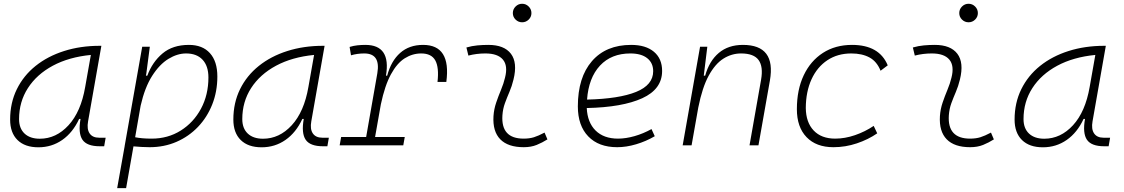

<svg xmlns="http://www.w3.org/2000/svg" viewBox="-20 -763 5899 1008"><path d="M181.6 10.3Q110.8 10.3 72 -27.8Q33.2 -65.9 33.2 -135.3Q33.2 -223.1 68.4 -294.7Q103.5 -366.2 167 -417Q230.5 -467.8 316.4 -495.1Q402.3 -522.5 503.4 -522.5H512.2L442.4 -126Q435.1 -85.4 450.4 -62.7Q465.8 -40 500.5 -40H534.7L526.9 4.9H503.9Q436 4.9 412.8 -29.5Q389.6 -64 402.8 -138.7H395.5Q362.3 -66.9 306.9 -28.3Q251.5 10.3 181.6 10.3ZM189 -34.7Q274.9 -34.7 339.8 -105.5Q404.8 -176.3 427.2 -306.2L457 -474.6Q341.8 -463.4 257.3 -418Q172.9 -372.6 126.5 -300.5Q80.1 -228.5 80.1 -137.7Q80.1 -88.9 108.9 -61.8Q137.7 -34.7 189 -34.7Z M642.1 224.6H595.2L635.3 -0.5Q634.8 -0.5 634.3 -0.5L635.3 -1.5L726.6 -517.6H766.6L748 -375.5L746.1 -365.7H753.4Q779.8 -437.5 833.3 -482.4Q886.7 -527.3 971.7 -527.3Q1043 -527.3 1082 -484.1Q1121.1 -440.9 1121.1 -361.3Q1121.1 -282.2 1094.2 -214.6Q1067.4 -147 1019.3 -96.7Q971.2 -46.4 906.5 -18.3Q841.8 9.8 765.6 9.8Q744.1 9.8 723.1 8.5Q702.1 7.3 680.7 5.4ZM689.5 -42.5Q723.6 -35.2 776.4 -35.2Q861.3 -35.2 928.7 -77.4Q996.1 -119.6 1035.2 -192.4Q1074.2 -265.1 1074.2 -356.4Q1074.2 -416.5 1043.5 -449.5Q1012.7 -482.4 957 -482.4Q911.1 -482.4 864.3 -453.9Q817.4 -425.3 778.8 -364.7Q740.2 -304.2 718.3 -208Z M1353.5 10.3Q1282.7 10.3 1243.9 -27.8Q1205.1 -65.9 1205.1 -135.3Q1205.1 -223.1 1240.2 -294.7Q1275.4 -366.2 1338.9 -417Q1402.3 -467.8 1488.3 -495.1Q1574.2 -522.5 1675.3 -522.5H1684.1L1614.3 -126Q1606.9 -85.4 1622.3 -62.7Q1637.7 -40 1672.4 -40H1706.5L1698.7 4.9H1675.8Q1607.9 4.9 1584.7 -29.5Q1561.5 -64 1574.7 -138.7H1567.4Q1534.2 -66.9 1478.8 -28.3Q1423.3 10.3 1353.5 10.3ZM1360.8 -34.7Q1446.8 -34.7 1511.7 -105.5Q1576.7 -176.3 1599.1 -306.2L1628.9 -474.6Q1513.7 -463.4 1429.2 -418Q1344.7 -372.6 1298.3 -300.5Q1252 -228.5 1252 -137.7Q1252 -88.9 1280.8 -61.8Q1309.6 -34.7 1360.8 -34.7Z M1763.2 0 1771 -43.9H1902.3L1960.9 -377.9Q1979 -482.4 1892.6 -482.4Q1856.4 -482.4 1822.8 -472.7L1815.4 -516.6Q1835.9 -522.9 1856.7 -525.1Q1877.4 -527.3 1898.4 -527.3Q2033.7 -527.3 2006.3 -365.7H2012.7Q2033.2 -442.9 2080.8 -485.1Q2128.4 -527.3 2201.2 -527.3Q2349.1 -527.3 2323.2 -333H2276.9Q2285.6 -408.7 2265.4 -445.6Q2245.1 -482.4 2191.4 -482.4Q2145.5 -482.4 2105 -457Q2064.5 -431.6 2032.5 -373Q2000.5 -314.5 1979.5 -215.3L1949.2 -43.9H2105L2097.2 0Z M2838.9 -66.9 2854 -31.2Q2827.1 -14.2 2797.6 -2.2Q2768.1 9.8 2729.5 9.8Q2647 9.8 2606.4 -31.7Q2565.9 -73.2 2570.8 -153.3Q2573.2 -189.9 2585 -224.4Q2596.7 -258.8 2610.4 -291.5Q2624 -324.2 2631.3 -355Q2647.5 -417.5 2620.4 -450Q2593.3 -482.4 2528.3 -482.4Q2481.9 -482.4 2439 -471.2L2428.7 -513.7Q2457.5 -522 2486.3 -524.7Q2515.1 -527.3 2543.9 -527.3Q2627 -527.3 2662.4 -480.7Q2697.8 -434.1 2675.8 -345.2Q2667.5 -310.5 2654.5 -280.5Q2641.6 -250.5 2630.9 -221.2Q2620.1 -191.9 2617.7 -157.7Q2609.4 -35.2 2729 -35.2Q2759.8 -35.2 2783.2 -42.5Q2806.6 -49.8 2838.9 -66.9ZM2721.2 -646Q2701.2 -646 2686.8 -660.2Q2672.4 -674.3 2672.4 -694.3Q2672.4 -714.4 2686.8 -728.8Q2701.2 -743.2 2721.2 -743.2Q2741.2 -743.2 2755.6 -728.8Q2770 -714.4 2770 -694.3Q2770 -674.3 2755.6 -660.2Q2741.2 -646 2721.2 -646Z M3224.6 -35.2Q3265.1 -35.2 3311.3 -48.3Q3357.4 -61.5 3400.4 -85.4L3417.5 -47.9Q3371.6 -21 3319.8 -5.6Q3268.1 9.8 3220.2 9.8Q3123 9.8 3068.4 -46.9Q3013.7 -103.5 3013.7 -204.6Q3013.7 -356.4 3087.6 -441.9Q3161.6 -527.3 3293.5 -527.3Q3370.1 -527.3 3413.1 -491.2Q3456.1 -455.1 3456.1 -390.6Q3456.1 -294.9 3351.8 -247.3Q3247.6 -199.7 3060.5 -195.8Q3064 -120.1 3106.9 -77.6Q3149.9 -35.2 3224.6 -35.2ZM3062 -240.2Q3230 -244.1 3319.6 -280.5Q3409.2 -316.9 3409.2 -389.2Q3409.2 -432.6 3377.9 -457.5Q3346.7 -482.4 3289.6 -482.4Q3189.5 -482.4 3129.9 -418.5Q3070.3 -354.5 3062 -240.2Z M3564 0 3655.3 -517.6H3693.4L3674.8 -365.7H3682.1Q3703.6 -442.9 3753.7 -485.1Q3803.7 -527.3 3880.4 -527.3Q4054.7 -527.3 4022 -340.3L3961.9 0H3915L3975.6 -344.2Q3987.8 -413.1 3962.6 -447.8Q3937.5 -482.4 3870.6 -482.4Q3821.3 -482.4 3778.1 -455.3Q3734.9 -428.2 3700.9 -366.2Q3667 -304.2 3646 -198.7L3610.8 0Z M4364.7 -35.2Q4416 -35.2 4469 -53.5Q4522 -71.8 4566.9 -102.1L4585.4 -63Q4538.1 -30.3 4478.3 -10.3Q4418.5 9.8 4355.5 9.8Q4265.1 9.8 4214.4 -43Q4163.6 -95.7 4163.6 -189.9Q4163.6 -292 4199.5 -367.7Q4235.4 -443.4 4300.5 -485.4Q4365.7 -527.3 4453.1 -527.3Q4596.2 -527.3 4640.6 -419.9L4603 -391.6Q4583.5 -440.4 4544.7 -461.4Q4505.9 -482.4 4449.2 -482.4Q4377.4 -482.4 4323.7 -446.8Q4270 -411.1 4240.5 -346.7Q4210.9 -282.2 4210.4 -195.8Q4211.4 -120.1 4252 -77.6Q4292.5 -35.2 4364.7 -35.2Z M5182.6 -66.9 5197.8 -31.2Q5170.9 -14.2 5141.4 -2.2Q5111.8 9.8 5073.2 9.8Q4990.7 9.8 4950.2 -31.7Q4909.7 -73.2 4914.6 -153.3Q4917 -189.9 4928.7 -224.4Q4940.4 -258.8 4954.1 -291.5Q4967.8 -324.2 4975.1 -355Q4991.2 -417.5 4964.1 -450Q4937 -482.4 4872.1 -482.4Q4825.7 -482.4 4782.7 -471.2L4772.5 -513.7Q4801.3 -522 4830.1 -524.7Q4858.9 -527.3 4887.7 -527.3Q4970.7 -527.3 5006.1 -480.7Q5041.5 -434.1 5019.5 -345.2Q5011.2 -310.5 4998.3 -280.5Q4985.4 -250.5 4974.6 -221.2Q4963.9 -191.9 4961.4 -157.7Q4953.1 -35.2 5072.8 -35.2Q5103.5 -35.2 5127 -42.5Q5150.4 -49.8 5182.6 -66.9ZM5064.9 -646Q5044.9 -646 5030.5 -660.2Q5016.1 -674.3 5016.1 -694.3Q5016.1 -714.4 5030.5 -728.8Q5044.9 -743.2 5064.9 -743.2Q5085 -743.2 5099.4 -728.8Q5113.8 -714.4 5113.8 -694.3Q5113.8 -674.3 5099.4 -660.2Q5085 -646 5064.9 -646Z M5455.1 10.3Q5384.3 10.3 5345.5 -27.8Q5306.6 -65.9 5306.6 -135.3Q5306.6 -223.1 5341.8 -294.7Q5377 -366.2 5440.4 -417Q5503.9 -467.8 5589.8 -495.1Q5675.8 -522.5 5776.9 -522.5H5785.6L5715.8 -126Q5708.5 -85.4 5723.9 -62.7Q5739.3 -40 5773.9 -40H5808.1L5800.3 4.9H5777.3Q5709.5 4.9 5686.3 -29.5Q5663.1 -64 5676.3 -138.7H5668.9Q5635.7 -66.9 5580.3 -28.3Q5524.9 10.3 5455.1 10.3ZM5462.4 -34.7Q5548.3 -34.7 5613.3 -105.5Q5678.2 -176.3 5700.7 -306.2L5730.5 -474.6Q5615.2 -463.4 5530.8 -418Q5446.3 -372.6 5399.9 -300.5Q5353.5 -228.5 5353.5 -137.7Q5353.5 -88.9 5382.3 -61.8Q5411.1 -34.7 5462.4 -34.7Z"/></svg>

Font: Cascadia Mono ExtraLight
Style: Italic
Weight: 200
Italic angle: -10°
Monospace: yes
Designer: Aaron Bell
Foundry: Saja Typeworks
Version: Version 2404.023; ttfautohint (v1.8.4)